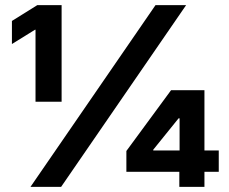

<svg xmlns="http://www.w3.org/2000/svg" viewBox="-20 -727 891 747"><path d="M585 -707H704.1L217.8 0H98.6ZM118.2 -611.3H116.2L26.4 -555.7V-645.5L125 -707H219.7V-331.1H118.2ZM471.7 -139.6 645.5 -376H775.4V-141.6H831.1V-58.6H775.4V0H677.7V-58.6H471.7ZM678.7 -141.6V-266.6H674.8L576.2 -144.5V-141.6Z"/></svg>

Font: Pretendard ExtraBold
Style: Regular
Weight: 800
Designer: Base glyphs from Inter by Rasmus Andersson; Hangeul glyphs from Noto Sans CJK(Source Han Sans) by Jang Soo-young and Kan
Foundry: Kil Hyung-jin
Version: Version 1.309